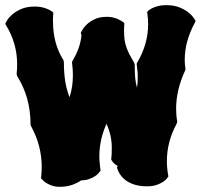

<svg xmlns="http://www.w3.org/2000/svg" viewBox="-26 -701 782 740"><path d="M728 -620.1 725.1 -613.8Q705.6 -577.6 695.8 -542.2Q686 -506.8 686 -470.2Q686 -451.7 689 -434.1L687 -428.2Q652.8 -353.5 652.8 -282.2Q652.8 -269.5 653.8 -257.1Q654.8 -244.6 657.2 -231.9L654.8 -224.1Q617.2 -154.8 617.2 -80.1Q617.2 -66.4 618.4 -53Q619.6 -39.6 622.1 -25.9L623 -21L620.1 -17.1Q619.6 -16.1 615.2 -10.7Q610.8 -5.4 601.3 0.7Q591.8 6.8 576.7 12Q561.5 17.1 540 17.1Q521.5 17.1 506.8 14.2Q492.2 11.2 480.7 6.3Q469.2 1.5 460.7 -4.6Q452.1 -10.7 446.3 -17.1Q432.1 -32.2 425.8 -51.8L424.8 -56.2L428.2 -61Q417 -66.9 411.4 -73.5Q405.8 -80.1 405.8 -81.1L402.8 -85V-89.8Q404.3 -101.1 404.5 -111.6Q404.8 -122.1 404.8 -131.8Q404.8 -155.3 400.1 -176.8Q395.5 -198.2 384.8 -224.1Q356.9 -164.1 356.9 -97.2Q356.9 -85 358.2 -73Q359.4 -61 360.8 -48.8L361.8 -43.9L358.9 -40Q358.4 -39.1 354.2 -33.9Q350.1 -28.8 341.3 -22.7Q332.5 -16.6 319.1 -11.5Q305.7 -6.3 287.1 -5.9Q272.9 3.9 252.2 11.5Q231.4 19 205.1 19Q187 19 174.1 14.4Q161.1 9.8 152.6 4.4Q144 -1 139.6 -5.9Q135.3 -10.7 134.8 -11.2L131.8 -15.1L132.8 -20Q133.8 -29.8 134.3 -39.1Q134.8 -48.3 134.8 -58.1Q134.8 -97.2 125 -136Q115.2 -174.8 94.2 -213.9L91.8 -220.2Q91.8 -272.9 79.1 -319.3Q66.4 -365.7 40 -408.2L38.1 -416Q39.1 -425.8 39.6 -435.1Q40 -444.3 40 -454.1Q40 -534.2 -2.9 -604L-5.9 -608.9L-2.9 -615.2Q-2.9 -614.7 2.4 -624Q7.8 -633.3 20.8 -644.8Q33.7 -656.2 55.2 -666Q76.7 -675.8 108.9 -675.8Q123.5 -675.8 135.3 -673.1Q147 -670.4 155.3 -667Q163.6 -663.6 168.2 -660.6Q172.9 -657.7 173.8 -657.2L179.2 -652.8V-646Q178.2 -639.2 178.2 -632.6Q178.2 -626 178.2 -619.1Q178.2 -576.7 188 -539.3Q197.8 -502 219.2 -467.8L220.2 -460.9Q220.2 -422.9 225.1 -389.6Q230 -356.4 242.2 -326.2Q249 -348.1 252 -368.7Q254.9 -389.2 254.9 -411.1Q254.9 -432.6 252 -457L251 -460.9L252.9 -464.8Q268.6 -492.2 277.1 -515.9Q285.6 -539.6 288.1 -565.9V-566.9L285.2 -573.2L287.1 -578.1Q287.1 -577.6 292 -586.7Q296.9 -595.7 308.3 -606.7Q319.8 -617.7 338.9 -627Q357.9 -636.2 386.2 -636.2Q399.9 -636.2 410.9 -633.3Q421.9 -630.4 429.9 -626.7Q438 -623 442.6 -619.9Q447.3 -616.7 448.2 -616.2L453.1 -611.8V-605Q452.1 -598.1 452.1 -592.3Q452.1 -586.4 452.1 -581.1Q452.1 -562 454.3 -547.1Q456.5 -532.2 461.4 -518.3Q466.3 -504.4 473.6 -490.2Q481 -476.1 491.2 -459L493.2 -452.1Q493.2 -436.5 493.7 -423.8Q494.1 -411.1 495.1 -400.4Q496.1 -389.6 497.8 -380.6Q499.5 -371.6 502 -362.8Q504.9 -383.8 504.9 -403.8Q504.9 -416 503.7 -428Q502.4 -439.9 501 -452.1V-457L502.9 -460Q544.9 -530.8 544.9 -607.9Q544.9 -627.4 542 -648.9L541 -654.8L545.9 -660.2Q546.4 -660.6 550.8 -663.8Q555.2 -667 563.7 -670.9Q572.3 -674.8 584.7 -678Q597.2 -681.2 613.8 -681.2Q643.6 -681.2 664.6 -672.9Q685.5 -664.6 698.7 -654.3Q711.9 -644 718.3 -635Q724.6 -626 725.1 -625Z"/></svg>

Font: Hanalei Fill
Style: Regular
Weight: 400
Version: Version 1.000